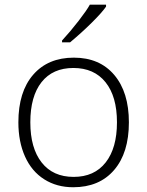

<svg xmlns="http://www.w3.org/2000/svg" viewBox="-20 -786 626 816"><path d="M527.8 -266.1Q527.8 -136.2 464.8 -63.2Q401.9 9.8 291 9.8Q221.2 9.8 168 -23.9Q114.7 -57.6 86.4 -120.6Q58.1 -183.6 58.1 -266.1Q58.1 -396 121.1 -468.5Q184.1 -541 293.9 -541Q403.3 -541 465.6 -467.5Q527.8 -394 527.8 -266.1ZM108.9 -266.1Q108.9 -156.7 157 -95.5Q205.1 -34.2 293 -34.2Q380.9 -34.2 429 -95.5Q477.1 -156.7 477.1 -266.1Q477.1 -376 428.5 -436.5Q379.9 -497.1 292 -497.1Q204.1 -497.1 156.5 -436.8Q108.9 -376.5 108.9 -266.1ZM243.7 -613.8Q279.3 -652.3 314.2 -697.5Q349.1 -742.7 361.8 -766.1H430.7V-757.8Q413.1 -732.4 370.8 -690.4Q328.6 -648.4 277.8 -606H243.7Z"/></svg>

Font: Zoram GWebM Light
Style: Regular
Weight: 300
Foundry: Ascender Corporation
Version: Version 1.000